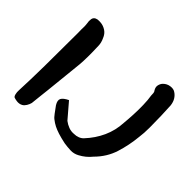

<svg xmlns="http://www.w3.org/2000/svg" viewBox="-153 -881 1092 1092"><g transform="rotate(45 393.0 -335.0)"><path d="M457 -19Q420 -27 396.5 -34.5Q373 -42 355 -51Q337 -60 318 -75Q314 -77 298 -97.5Q282 -118 269 -137Q253 -163 261.5 -179Q270 -195 301 -210L378 -120Q395 -107 415 -99.5Q435 -92 457 -94Q474 -94 489.5 -100Q505 -106 515 -117Q559 -164 584.5 -220Q610 -276 613 -340Q616 -370 618 -409.5Q620 -449 619 -489Q618 -529 613 -558Q613 -569 612 -578Q611 -587 605 -594Q595 -611 599 -627Q603 -643 613 -653Q630 -670 653.5 -673Q677 -676 691 -666Q707 -656 717.5 -639Q728 -622 731 -598Q733 -565 734.5 -518.5Q736 -472 736 -425Q736 -378 731 -344Q724 -271 702.5 -203Q681 -135 627 -81Q600 -47 560 -26Q536 -13 509.5 -14Q483 -15 457 -19ZM95 4Q90 3 84 2Q78 1 73 -1Q66 -4 62.5 -18Q59 -32 60 -48Q64 -133 65.5 -250Q67 -367 67 -516Q66 -548 67 -567Q67 -572 66.5 -579Q66 -586 65 -594Q62 -610 64 -619Q65 -644 92 -649Q104 -650 117 -649Q139 -647 159 -634Q179 -621 189 -595Q201 -570 201 -545Q203 -496 202.5 -460Q202 -424 200 -399L176 -167Q174 -148 170.5 -118.5Q167 -89 163 -49Q160 -36 151.5 -22Q143 -8 132 -2Q116 7 95 4Z"/></g></svg>

Font: Mansalva
Style: Regular
Weight: 400
Designer: Carolina Short
Foundry: Carolina Short
Version: Version 2.112; ttfautohint (v1.8.4.7-5d5b)